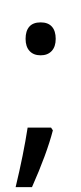

<svg xmlns="http://www.w3.org/2000/svg" viewBox="-20 -642 334 791"><path d="M147.5 -549.8Q178.2 -549.8 193.8 -532.2Q209.5 -514.6 209.5 -481.9Q209.5 -449.7 192.9 -431.9Q176.3 -414.1 147.5 -414.1Q118.2 -414.1 101.8 -431.9Q85.4 -449.7 85.4 -481.9Q85.4 -514.6 100.8 -532.2Q116.2 -549.8 147.5 -549.8ZM190.4 -116.2 197.8 -105Q172.9 -8.8 111.8 128.9H44.4Q77.1 -7.3 93.8 -116.2ZM147.5 -622.1ZM211.9 -122.1ZM211.9 14.2Z"/></svg>

Font: Noto Sans Gurmukhi UI
Style: Regular
Weight: 400
Designer: Monotype Design Team
Foundry: Monotype Imaging Inc.
Version: Version 1.03